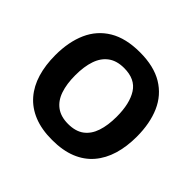

<svg xmlns="http://www.w3.org/2000/svg" viewBox="-172 -926 1136 1136"><g transform="rotate(45 396.0 -357.5)"><path d="M736.8 -358Q736.8 -275 716.5 -207.5Q696.2 -140 654.4 -91Q612.5 -42 548.3 -16Q484.1 10 395.7 10Q307.7 10 243.3 -16.2Q179 -42.3 136.9 -91.2Q94.9 -140 74.6 -207.7Q54.3 -275.3 54.3 -359Q54.3 -469.7 90.9 -552Q127.6 -634.3 203.5 -679.7Q279.3 -725 396.7 -725Q513.8 -725 589.2 -679.5Q664.5 -634 700.7 -551.5Q736.8 -469 736.8 -358ZM222 -358Q222 -285.5 240 -233Q257.9 -180.5 296.6 -152.2Q335.3 -123.9 395.7 -123.9Q457.8 -123.9 495.9 -152.2Q533.9 -180.5 551.5 -233Q569.1 -285.5 569.1 -358Q569.1 -467.4 529.2 -530.1Q489.4 -592.8 396.7 -592.8Q335.3 -592.8 296.6 -564.3Q257.9 -535.9 240 -483.5Q222 -431.2 222 -358Z"/></g></svg>

Font: Noto Sans Oriya
Style: Regular
Weight: 400
Designer: Amélie Bonet and Sol Matas
Foundry: Google LLC
Version: Version 2.006